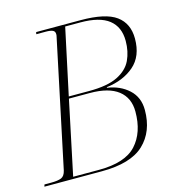

<svg xmlns="http://www.w3.org/2000/svg" viewBox="-116 -809 854 905"><g transform="rotate(-15 311.0 -357.0)"><path d="M-10 0 -7 -10H25Q59 -10 75.5 -17Q92 -24 98 -50L228 -666Q230 -672 230 -680Q230 -694 219 -699Q208 -704 186 -704H139L141 -714H358Q479 -714 531 -676Q583 -638 583 -564Q583 -478 530.5 -432.5Q478 -387 396 -377L395 -374Q458 -365 499.5 -327Q541 -289 541 -227Q541 -122 476.5 -61Q412 0 270 0ZM311 -381Q400 -381 449.5 -405.5Q499 -430 518.5 -471.5Q538 -513 538 -565Q538 -633 493 -668.5Q448 -704 354 -704H280L211 -381ZM259 -10Q387 -10 441.5 -69.5Q496 -129 496 -231Q496 -298 449.5 -334.5Q403 -371 311 -371H209L133 -10Z"/></g></svg>

Font: Noto Serif Display ExtraLight
Style: Italic
Weight: 200
Italic angle: -12°
Designer: Monotype Design Team
Foundry: Monotype Imaging Inc.
Version: Version 2.009